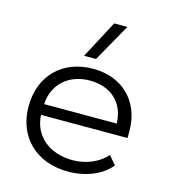

<svg xmlns="http://www.w3.org/2000/svg" viewBox="-113 -842 835 943"><g transform="rotate(15 305.0 -371.0)"><path d="M249 -560H310L418 -752H351ZM50 -250C50 -94 158 10 320 10C410 10 491 -24 535 -79L498 -122C459 -78 397 -51 330 -50C208 -49 125 -119 120 -225H560V-260C560 -410 460 -510 310 -510C154 -510 50 -406 50 -250ZM121 -280C127 -383 202 -450 310 -450C418 -450 488 -383 490 -280Z"/></g></svg>

Font: Gully Light
Style: Regular
Weight: 300
Designer: jaikishan Patel
Foundry: MagicType
Version: Version 1.000;Glyphs 3.2 (3242)